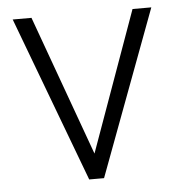

<svg xmlns="http://www.w3.org/2000/svg" viewBox="-44 -570 569 611"><g transform="rotate(-5 240.5 -264.0)"><path d="M240.7 -80.6 401.4 -528.3H461.4L264.2 0H216.8L18.6 -528.3H78.6Z"/></g></svg>

Font: Vazir Thin FD-UI
Style: Thin-FD-UI
Weight: 100
Designer: Saber Rastikerdar
Foundry: Saber Rastikerdar
Version: Version 30.1.0